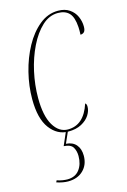

<svg xmlns="http://www.w3.org/2000/svg" viewBox="-119 -603 591 894"><g transform="rotate(-15 176.0 -156.0)"><path d="M156 10Q103 10 67.5 -37.5Q32 -85 32 -179Q32 -242 48 -306.5Q64 -371 93.5 -425Q123 -479 164 -512.5Q205 -546 254 -546Q287 -546 309 -531Q331 -516 341.5 -492.5Q352 -469 352 -444Q352 -425 345 -418Q338 -411 327 -411Q328 -432 327 -448Q324 -496 305 -516Q286 -536 251 -536Q209 -536 174.5 -504Q140 -472 114 -419Q88 -366 74 -303Q60 -240 60 -177Q60 -91 87 -45.5Q114 0 157 0Q234 0 265 -96Q272 -93 272 -79Q272 -59 259 -38.5Q246 -18 220 -4Q194 10 156 10ZM95 234Q71 234 40 224L44 215Q58 220 71.5 222Q85 224 94 224Q132 224 152 198Q172 172 172 132Q172 108 161.5 90Q151 72 117 70L147 1H157L130 62Q162 64 179 84Q196 104 196 137Q196 180 168.5 207Q141 234 95 234Z"/></g></svg>

Font: Noto Serif Display ExtraCondensed Thin
Style: Italic
Weight: 100
Width: 2
Italic angle: -12°
Designer: Monotype Design Team
Foundry: Monotype Imaging Inc.
Version: Version 2.009